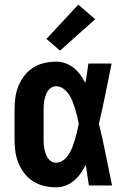

<svg xmlns="http://www.w3.org/2000/svg" viewBox="-20 -791 540 819"><path d="M219 8Q193 8 167.5 2Q142 -4 120.5 -18Q99 -32 83 -53Q67 -74 57.5 -98.5Q48 -123 45 -148.5Q42 -174 42 -200V-320Q42 -346 45 -371.5Q48 -397 57.5 -421.5Q67 -446 83 -467Q99 -488 120.5 -502Q142 -516 167.5 -522Q193 -528 219 -528Q240 -528 259.5 -521Q279 -514 295 -501Q311 -488 323 -471.5Q335 -455 344 -437Q348 -457 351 -478Q354 -499 357 -520H456Q443 -456 430 -391.5Q417 -327 402 -263Q418 -198 431 -132Q444 -66 458 0H359Q356 -22 352.5 -44Q349 -66 346 -88Q336 -69 324 -51.5Q312 -34 296 -20.5Q280 -7 260 0.5Q240 8 219 8ZM219 -97Q236 -97 250.5 -108Q265 -119 274 -133.5Q283 -148 289 -164Q295 -180 300 -196.5Q305 -213 309 -230Q313 -247 316 -263Q313 -280 309 -296Q305 -312 300 -328Q295 -344 289 -359.5Q283 -375 273.5 -389Q264 -403 250 -413Q236 -423 219 -423Q208 -423 199 -417.5Q190 -412 184 -403Q178 -394 174.5 -383.5Q171 -373 169 -362.5Q167 -352 166.5 -341.5Q166 -331 166 -320V-200Q166 -189 166.5 -178.5Q167 -168 169 -157.5Q171 -147 174.5 -136.5Q178 -126 184 -117Q190 -108 199 -102.5Q208 -97 219 -97ZM236 -575 178 -625 314 -771 386 -709Z"/></svg>

Font: Iosevka SS04 Extrabold
Style: Regular
Weight: 800
Monospace: yes
Designer: Belleve Invis
Foundry: Belleve Invis
Version: Version 19.0.0; ttfautohint (v1.8.4)